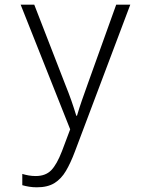

<svg xmlns="http://www.w3.org/2000/svg" viewBox="-20 -552 640 818"><path d="M137 246Q120 246 104.5 243.5Q89 241 75 237V189Q88 193 102.5 195.5Q117 198 132 198Q174 198 198 173.5Q222 149 244 92L279 -1L68 -532H126L258 -192Q273 -155 284 -123.5Q295 -92 305 -59H308Q318 -93 329 -124.5Q340 -156 354 -195L475 -532H535L299 94Q281 142 261 176Q241 210 212 228Q183 246 137 246Z"/></svg>

Font: Noto Sans Mono Light
Style: Regular
Weight: 300
Designer: Monotype Design Team
Foundry: Monotype Imaging Inc.
Version: Version 2.014; ttfautohint (v1.8.4.7-5d5b)